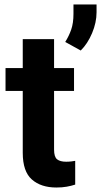

<svg xmlns="http://www.w3.org/2000/svg" viewBox="-20 -835 455 865"><path d="M313.5 -528.3V-425.3H4.9V-528.3ZM82.5 -658.7H223.6V-161.1Q223.6 -127.9 237.3 -117.2Q251 -106.4 277.8 -106.4Q290.5 -106.4 301 -107.7Q311.5 -108.9 318.8 -110.4V-3.4Q301.3 2.4 280.5 6.1Q259.8 9.8 233.9 9.8Q164.6 9.8 123.5 -26.4Q82.5 -62.5 82.5 -146.5ZM415 -814.9V-779.8Q415 -733.4 394.8 -685.5Q374.5 -637.7 343.8 -607.4L273.9 -646Q290.5 -672.4 300.8 -701.7Q311 -731 311 -772.5V-814.9Z"/></svg>

Font: RobotoDEMO
Style: Regular
Weight: 400
Designer: Christian Robertson
Foundry: Google
Version: Version 2.136